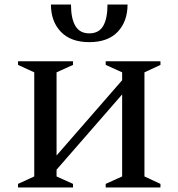

<svg xmlns="http://www.w3.org/2000/svg" viewBox="-20 -832 792 852"><path d="M60 0V-16L132 -49V-511L60 -544V-560H304V-544L231 -511V-142L522 -476V-511L449 -544V-560H692V-544L621 -511V-49L692 -16V0H449V-16L522 -49V-413L231 -79V-49L304 -16V0ZM206 -812H295Q295 -750 314.5 -717Q334 -684 376 -684Q419 -684 438 -717Q457 -750 457 -812H546Q546 -737 502.5 -691Q459 -645 376 -645Q294 -645 250 -691Q206 -737 206 -812Z"/></svg>

Font: Spectral SC Medium
Style: Regular
Weight: 500
Designer: Jean-Baptiste Levee
Foundry: Production Type
Version: Version 2.001